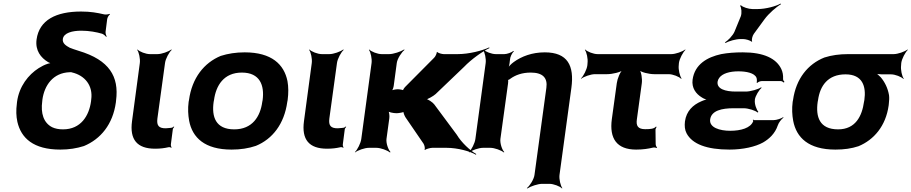

<svg xmlns="http://www.w3.org/2000/svg" viewBox="-20 -833 5136 1082"><path d="M438 -660C483 -660 524 -652 555 -643C564 -640 575 -630 578 -625L581 -627C578 -633 574 -645 575 -654L584 -725C585 -734 593 -748 600 -752L597 -755C592 -752 575 -750 567 -752C528 -761 491 -768 437 -768C297 -768 201 -721 186 -610C178 -548 210 -508 251 -483C257 -480 267 -475 273 -475L276 -479C270 -479 258 -476 250 -474C231 -468 214 -459 198 -449C140 -412 88 -347 76 -259L75 -249C70 -212 71 -178 78 -146C99 -55 168 10 320 10C369 10 412 3 453 -10C547 -49 616 -132 633 -256L634 -266C643 -335 633 -392 600 -438C567 -484 512 -520 422 -547C402 -553 386 -559 373 -564C353 -575 331 -588 334 -613C339 -648 388 -660 438 -660ZM373 -426H382C383 -426 385 -425 385 -425C459 -408 505 -350 494 -272L493 -262C482 -181 436 -104 335 -104C311 -104 291 -108 274 -116C225 -141 209 -195 218 -262L219 -272C230 -351 278 -423 373 -426Z M854 5C883 5 906 2 928 -3C933 -5 942 -3 945 0L947 -3C944 -6 942 -15 943 -20L954 -105C955 -110 960 -115 962 -118L959 -120C957 -118 951 -113 946 -113L938 -112L914 -110C875 -110 862 -125 867 -165L910 -478C913 -502 933 -539 948 -552L945 -554C930 -542 891 -528 867 -528H825C801 -528 766 -542 755 -554L753 -552C763 -539 771 -502 768 -478L724 -150C710 -47 752 5 854 5Z M1045 -269 1043 -259C1038 -220 1040 -185 1046 -152C1064 -58 1133 10 1285 10C1335 10 1381 3 1422 -11C1515 -49 1582 -134 1599 -259L1601 -269C1606 -308 1606 -343 1600 -376C1581 -470 1511 -538 1359 -538C1309 -538 1265 -531 1224 -518C1130 -479 1062 -394 1045 -269ZM1460 -269 1458 -259C1447 -176 1402 -104 1300 -104C1195 -104 1172 -175 1184 -259L1186 -269C1197 -351 1241 -424 1343 -424C1445 -424 1471 -352 1460 -269Z M1823 5C1852 5 1875 2 1897 -3C1902 -5 1911 -3 1914 0L1916 -3C1913 -6 1911 -15 1912 -20L1923 -105C1924 -110 1929 -115 1931 -118L1928 -120C1926 -118 1920 -113 1915 -113L1907 -112L1883 -110C1844 -110 1831 -125 1836 -165L1879 -478C1882 -502 1902 -539 1917 -552L1914 -554C1899 -542 1860 -528 1836 -528H1794C1770 -528 1735 -542 1724 -554L1722 -552C1732 -539 1740 -502 1737 -478L1693 -150C1679 -47 1721 5 1823 5Z M2265 -172 2367 -23C2372 -15 2377 5 2372 10L2375 12C2380 7 2405 0 2416 0H2496C2560 0 2630 20 2662 39L2664 35C2631 17 2580 -30 2554 -74L2427 -245C2419 -256 2390 -276 2378 -276L2377 -272C2389 -272 2423 -292 2435 -303L2595 -456C2636 -499 2700 -544 2738 -562L2737 -566C2699 -548 2624 -528 2559 -528H2481C2471 -528 2448 -534 2445 -540L2441 -538C2442 -532 2433 -513 2426 -507L2267 -347C2261 -342 2248 -325 2251 -320L2255 -322C2254 -327 2230 -330 2222 -330C2210 -330 2189 -326 2183 -321L2186 -318C2192 -323 2198 -341 2199 -351L2216 -478C2219 -502 2243 -539 2260 -552L2257 -554C2239 -542 2197 -528 2173 -528H2131C2107 -528 2072 -542 2061 -554L2059 -552C2069 -539 2077 -502 2074 -478L2016 -50C2013 -26 1994 11 1980 24L1981 26C1996 14 2035 0 2059 0H2101C2125 0 2163 14 2177 26L2181 24C2168 11 2155 -26 2158 -50L2174 -167C2176 -180 2173 -204 2167 -211L2163 -208C2169 -201 2196 -195 2214 -195H2216C2227 -195 2256 -200 2261 -205L2255 -207C2250 -202 2260 -180 2265 -172Z M2971 -424C3039 -424 3067 -394 3059 -338L2992 153C2989 177 2966 214 2949 227L2952 229C2970 217 3011 203 3035 203H3076C3100 203 3136 217 3147 229L3149 227C3139 214 3130 177 3133 153L3200 -338C3217 -463 3179 -538 3050 -538C2978 -538 2919 -515 2876 -484C2860 -473 2845 -456 2838 -445L2842 -443C2848 -454 2852 -474 2853 -489L2854 -496C2854 -510 2865 -535 2876 -543L2873 -546C2863 -537 2837 -528 2822 -528H2774C2750 -528 2715 -542 2704 -554L2702 -552C2712 -539 2720 -502 2717 -478L2659 -50C2656 -26 2637 11 2623 24L2624 26C2639 14 2678 0 2702 0H2743C2767 0 2805 14 2819 26L2822 24C2809 11 2797 -26 2800 -50L2843 -362C2844 -366 2845 -383 2842 -385L2839 -382C2841 -380 2855 -387 2857 -390C2885 -410 2922 -424 2971 -424Z M3616 -105C3574 -105 3564 -125 3569 -160L3597 -365C3600 -389 3594 -429 3583 -441L3581 -439C3591 -426 3637 -415 3667 -415H3748C3772 -415 3807 -401 3818 -389L3821 -391C3811 -404 3802 -441 3805 -465L3806 -478C3809 -502 3829 -539 3843 -552L3841 -554C3826 -542 3787 -528 3763 -528H3348C3324 -528 3289 -542 3278 -554L3276 -552C3286 -539 3294 -502 3291 -478L3290 -465C3287 -441 3268 -404 3254 -391L3255 -389C3270 -401 3309 -415 3333 -415H3401C3431 -415 3478 -426 3492 -439L3490 -441C3475 -429 3459 -389 3456 -365L3428 -162C3413 -52 3456 10 3565 10C3604 10 3634 5 3659 -1C3666 -3 3677 -1 3681 1L3683 -2C3679 -5 3675 -14 3675 -21L3674 -104C3675 -109 3679 -115 3680 -117L3677 -120C3666 -107 3646 -105 3616 -105Z M4095 -96C4036 -96 3976 -114 3982 -160C3989 -210 4048 -223 4114 -223H4171C4197 -223 4238 -210 4249 -199L4254 -202C4244 -213 4231 -247 4234 -269V-272C4237 -293 4258 -327 4272 -338L4269 -341C4254 -330 4209 -317 4183 -317H4126C4067 -317 4018 -332 4024 -373C4025 -380 4028 -387 4033 -394C4051 -419 4092 -431 4141 -431C4185 -431 4232 -422 4243 -395C4246 -389 4246 -372 4244 -367L4248 -366C4251 -370 4263 -376 4272 -376H4380C4387 -376 4393 -371 4396 -368L4401 -371C4398 -375 4392 -382 4393 -388C4394 -409 4391 -427 4383 -444C4355 -503 4285 -538 4166 -538C4122 -538 4081 -535 4044 -528C3966 -511 3895 -471 3883 -384C3877 -337 3902 -304 3935 -284C3945 -277 3963 -270 3973 -269V-273C3963 -274 3945 -268 3932 -262C3885 -242 3848 -207 3840 -149C3837 -124 3839 -101 3849 -82C3881 -21 3963 10 4091 10C4167 10 4237 -6 4280 -30C4315 -50 4348 -81 4363 -126C4368 -142 4384 -162 4395 -170L4394 -173C4383 -165 4356 -156 4339 -156H4230C4228 -156 4227 -158 4226 -159L4222 -157C4223 -156 4225 -153 4225 -151C4211 -111 4154 -96 4095 -96ZM4155 -742 4119 -654C4110 -633 4082 -604 4065 -594L4069 -591C4086 -601 4126 -613 4154 -613H4167C4182 -613 4210 -605 4214 -598L4219 -600C4214 -607 4220 -631 4228 -642L4288 -724C4312 -757 4356 -795 4381 -809L4379 -813C4354 -798 4295 -782 4250 -782H4220C4199 -782 4165 -793 4156 -803L4150 -801C4159 -791 4161 -759 4155 -742Z M5058 -464 5059 -478C5062 -502 5082 -539 5096 -552L5094 -554C5079 -542 5040 -528 5016 -528H4760C4710 -528 4667 -522 4626 -509C4533 -472 4466 -390 4449 -269L4447 -259C4442 -220 4444 -185 4450 -152C4468 -58 4536 10 4688 10C4737 10 4779 4 4818 -9C4905 -45 4972 -123 4988 -239L4989 -249C4991 -266 4992 -282 4990 -297C4983 -337 4966 -371 4943 -398C4934 -407 4920 -420 4912 -424L4910 -420C4918 -416 4936 -414 4950 -414H5001C5025 -414 5060 -400 5071 -388L5073 -390C5063 -403 5055 -440 5058 -464ZM4745 -414C4841 -414 4862 -346 4851 -269L4849 -259C4838 -180 4802 -104 4703 -104C4598 -104 4576 -175 4588 -259L4590 -269C4601 -349 4645 -414 4745 -414Z"/></svg>

Font: Asimov
Style: EdgeWideIt
Weight: 500
Designer: Google
Version: Version 2.000980: 2014